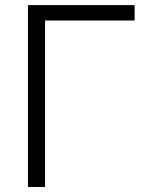

<svg xmlns="http://www.w3.org/2000/svg" viewBox="-20 -748 605 768"><path d="M518.6 -727.5V-666H160.2V0H91.8V-727.5Z"/></svg>

Font: Inter 18pt Light
Style: Regular
Weight: 300
Designer: Rasmus Andersson
Foundry: rsms
Version: Version 4.001;git-66647c0bb